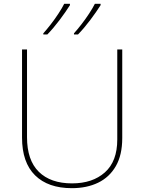

<svg xmlns="http://www.w3.org/2000/svg" viewBox="-20 -972 752 1002"><path d="M618 -252Q618 -163 584.5 -105Q551 -47 492 -18.5Q433 10 355 10Q231 10 163 -57Q95 -124 95 -254V-714H121V-256Q121 -136 182.5 -75.5Q244 -15 356 -15Q463 -15 527.5 -72.5Q592 -130 592 -244V-714H618ZM505 -945Q483 -910 451 -867.5Q419 -825 387 -792H366V-798Q384 -818 405 -845Q426 -872 445 -901Q464 -930 475 -952H505ZM345 -945Q323 -910 291 -867.5Q259 -825 227 -792H206V-798Q224 -818 245 -845Q266 -872 285 -901Q304 -930 315 -952H345Z"/></svg>

Font: Noto Sans Oriya Thin
Style: Regular
Weight: 100
Designer: Amélie Bonet and Sol Matas
Foundry: Google LLC
Version: Version 2.006; ttfautohint (v1.8.4.7-5d5b)